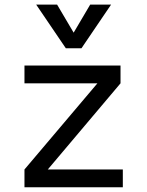

<svg xmlns="http://www.w3.org/2000/svg" viewBox="-20 -796 626 816"><path d="M84 0V-75.7L394 -441.9H84V-517.6H492.2V-441.9L183.1 -75.7H502V0ZM259.8 -590.8 133.8 -776.4H222.7L293 -657.2L363.3 -776.4H452.1L326.2 -590.8Z"/></svg>

Font: Cascadia Code NF SemiLight
Style: Regular
Weight: 350
Monospace: yes
Designer: Aaron Bell
Foundry: Saja Typeworks
Version: Version 2404.023; ttfautohint (v1.8.4)